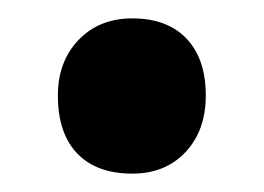

<svg xmlns="http://www.w3.org/2000/svg" viewBox="-20 -178 287 209"><path d="M43 -74Q43 -111 65.5 -134.5Q88 -158 124 -158Q162 -158 183 -136Q204 -114 204 -74Q204 -36 182 -12.5Q160 11 124 11Q85 11 64 -11Q43 -33 43 -74Z"/></svg>

Font: Mach SemiBold
Style: Regular
Weight: 600
Version: Version 1.002